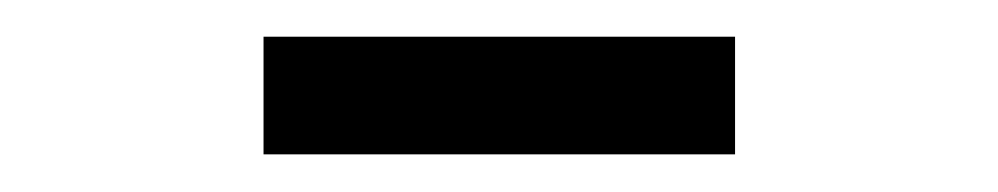

<svg xmlns="http://www.w3.org/2000/svg" viewBox="-20 -922 530 102"><path d="M120 -840H370.5V-902.5H120Z"/></svg>

Font: Hauora
Style: Regular
Weight: 400
Designer: Mikhail Sharanda
Foundry: WCYS & Co.
Version: Version 1.010